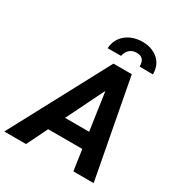

<svg xmlns="http://www.w3.org/2000/svg" viewBox="-261 -1062 1124 1204"><g transform="rotate(30 300.5 -460.5)"><path d="M392.6 -582 106.4 0H-50.8L329.1 -710.9H429.7ZM449.2 0 362.3 -597.2 367.7 -710.9H461.9L596.2 0ZM485.4 -264.6 465.3 -149.9H99.6L119.6 -264.6ZM577.1 -775.9 480.5 -776.9Q481 -795.9 475.8 -810.5Q470.7 -825.2 458 -833.7Q445.3 -842.3 424.8 -842.8Q392.1 -843.3 372.1 -825.4Q352.1 -807.6 346.2 -776.9L249 -776.4Q252 -823.7 276.9 -856.4Q301.8 -889.2 340.6 -905.5Q379.4 -921.9 424.3 -920.9Q490.7 -919.4 533.9 -881.6Q577.1 -843.8 577.1 -775.9Z"/></g></svg>

Font: Roboto
Style: Bold Italic
Weight: 700
Italic angle: -12°
Designer: Christian Robertson
Foundry: Google
Version: Version 3.0